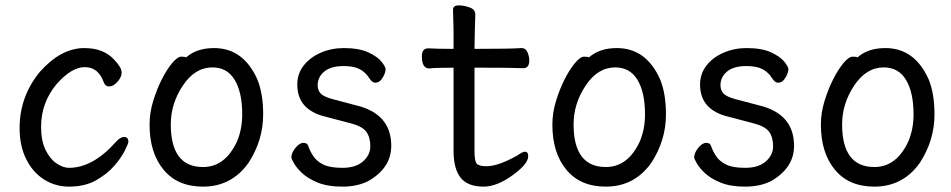

<svg xmlns="http://www.w3.org/2000/svg" viewBox="-20 -671 3540 715"><path d="M237 24Q187 24 145 -2Q103 -28 78 -77.5Q53 -127 53 -194Q53 -311 128 -403Q207 -492 294 -492Q365 -492 404 -450Q433 -420 433 -401Q433 -384 417.5 -366.5Q402 -349 386 -349Q373 -349 367 -363Q347 -421 296 -421Q246 -421 190 -357Q133 -288 133 -199Q133 -147 149.5 -113Q166 -79 190.5 -62.5Q215 -46 237 -46Q326 -46 412 -143Q428 -161 442 -161Q458 -161 458 -143Q458 -137 445 -110.5Q432 -84 405.5 -53.5Q379 -23 337.5 0.5Q296 24 237 24Z M736 -49Q818 -49 862 -143Q882 -189 882 -245Q882 -327 854 -373.5Q826 -420 771 -420Q706 -420 661 -352.5Q616 -285 616 -208Q616 -49 736 -49ZM736 24Q641 24 589 -39Q537 -102 537 -207Q537 -251 550.5 -295Q564 -339 582.5 -375.5Q601 -412 621 -436Q641 -460 655 -460Q671 -460 673 -457Q712 -492 777 -492Q886 -492 938 -376Q960 -323 960 -245Q960 -148 905 -64Q842 24 736 24Z M1255 24Q1200 24 1163.5 9Q1127 -6 1106 -25.5Q1085 -45 1075 -62.5Q1065 -80 1065 -85Q1065 -101 1080 -120Q1095 -139 1110 -139Q1125 -139 1128 -127Q1135 -107 1147.5 -88.5Q1160 -70 1184.5 -58Q1209 -46 1255 -46Q1305 -46 1332 -70Q1359 -94 1359 -126Q1359 -160 1344 -180.5Q1329 -201 1283.5 -212.5Q1238 -224 1194 -236Q1087 -261 1087 -356Q1087 -396 1110.5 -426.5Q1134 -457 1174 -474.5Q1214 -492 1260 -492Q1317 -492 1351.5 -476Q1386 -460 1401 -441Q1416 -422 1416 -413Q1416 -406 1412 -395.5Q1408 -385 1399.5 -374Q1391 -363 1377 -363Q1366 -363 1355 -380Q1332 -417 1288 -423Q1274 -425 1260 -425Q1212 -425 1187.5 -404.5Q1163 -384 1163 -354Q1163 -335 1174 -323Q1185 -311 1218 -302L1305 -279Q1437 -248 1437 -128Q1437 -46 1352 3Q1311 24 1255 24Z M1781 24Q1722 24 1695.5 -9Q1669 -42 1669 -110V-419Q1597 -419 1579 -416Q1551 -416 1551 -461Q1551 -491 1575 -491Q1605 -489 1669 -489V-559Q1667 -615 1667 -635Q1667 -651 1689 -651Q1707 -651 1728.5 -643.5Q1750 -636 1750 -617Q1748 -563 1747 -489Q1883 -489 1922 -492Q1938 -492 1944.5 -476Q1951 -460 1951 -446Q1951 -417 1929 -417Q1909 -417 1890 -418Q1871 -419 1747 -419V-108Q1747 -72 1755 -62Q1763 -52 1792 -52Q1836 -52 1908 -93Q1926 -106 1935 -106Q1947 -106 1947 -89Q1947 -61 1891 -20Q1831 24 1781 24Z M2236 -49Q2318 -49 2362 -143Q2382 -189 2382 -245Q2382 -327 2354 -373.5Q2326 -420 2271 -420Q2206 -420 2161 -352.5Q2116 -285 2116 -208Q2116 -49 2236 -49ZM2236 24Q2141 24 2089 -39Q2037 -102 2037 -207Q2037 -251 2050.5 -295Q2064 -339 2082.5 -375.5Q2101 -412 2121 -436Q2141 -460 2155 -460Q2171 -460 2173 -457Q2212 -492 2277 -492Q2386 -492 2438 -376Q2460 -323 2460 -245Q2460 -148 2405 -64Q2342 24 2236 24Z M2755 24Q2700 24 2663.5 9Q2627 -6 2606 -25.5Q2585 -45 2575 -62.5Q2565 -80 2565 -85Q2565 -101 2580 -120Q2595 -139 2610 -139Q2625 -139 2628 -127Q2635 -107 2647.5 -88.5Q2660 -70 2684.5 -58Q2709 -46 2755 -46Q2805 -46 2832 -70Q2859 -94 2859 -126Q2859 -160 2844 -180.5Q2829 -201 2783.5 -212.5Q2738 -224 2694 -236Q2587 -261 2587 -356Q2587 -396 2610.5 -426.5Q2634 -457 2674 -474.5Q2714 -492 2760 -492Q2817 -492 2851.5 -476Q2886 -460 2901 -441Q2916 -422 2916 -413Q2916 -406 2912 -395.5Q2908 -385 2899.5 -374Q2891 -363 2877 -363Q2866 -363 2855 -380Q2832 -417 2788 -423Q2774 -425 2760 -425Q2712 -425 2687.5 -404.5Q2663 -384 2663 -354Q2663 -335 2674 -323Q2685 -311 2718 -302L2805 -279Q2937 -248 2937 -128Q2937 -46 2852 3Q2811 24 2755 24Z M3236 -49Q3318 -49 3362 -143Q3382 -189 3382 -245Q3382 -327 3354 -373.5Q3326 -420 3271 -420Q3206 -420 3161 -352.5Q3116 -285 3116 -208Q3116 -49 3236 -49ZM3236 24Q3141 24 3089 -39Q3037 -102 3037 -207Q3037 -251 3050.5 -295Q3064 -339 3082.5 -375.5Q3101 -412 3121 -436Q3141 -460 3155 -460Q3171 -460 3173 -457Q3212 -492 3277 -492Q3386 -492 3438 -376Q3460 -323 3460 -245Q3460 -148 3405 -64Q3342 24 3236 24Z"/></svg>

Font: \eiw{I[½ {O¿rH
Style: Bold
Weight: 700
Designer: LXGW / Fontworks Inc.
Foundry: LXGW / Fontworks Inc.
Version: Version 1.320;February 9, 2024